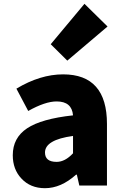

<svg xmlns="http://www.w3.org/2000/svg" viewBox="-20 -973 646 1007"><path d="M92 -37Q47 -85 47 -159Q47 -250 122 -300Q197 -350 363 -368Q357 -441 277 -441Q217 -441 128 -391L66 -508Q191 -583 311 -583Q541 -583 541 -323V0H396L383 -57H379Q300 14 216 14Q139 14 92 -37ZM363 -169V-260Q216 -240 216 -173Q216 -124 277 -124Q321 -124 363 -169ZM246 -741 423 -953 544 -834 333 -655Z"/></svg>

Font: Source Han Sans CN Heavy
Style: Bold
Weight: 900
Designer: Ryoko NISHIZUKA (kana & ideographs); Paul D. Hunt (Latin, Greek & Cyrillic); Wenlong ZHANG (bopomofo); Sandoll Communica
Foundry: Adobe Systems Incorporated
Version: Version 1.000;PS 1;hotconv 1.0.78;makeotf.lib2.5.61930